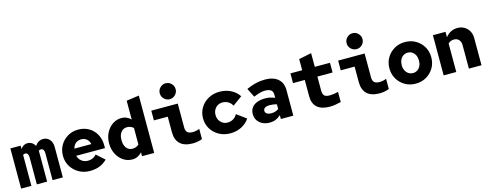

<svg xmlns="http://www.w3.org/2000/svg" viewBox="-27 -1585 6054 2382"><g transform="rotate(-15 3000.0 -394.0)"><path d="M32 0V-516H164V-473Q182 -498 203.5 -511Q225 -524 251 -524Q283 -524 308.5 -508Q334 -492 348 -463Q368 -493 394.5 -508.5Q421 -524 454 -524Q504 -524 536 -487.5Q568 -451 568 -393V0H436V-350Q436 -376 425 -391.5Q414 -407 394 -407Q386 -407 379 -404.5Q372 -402 366 -397Q366 -394 366 -390.5Q366 -387 366 -383V0H234V-350Q234 -376 223 -391.5Q212 -407 192 -407Q185 -407 178 -405Q171 -403 164 -398V0Z M915 10Q837 10 774.5 -25.5Q712 -61 675 -121.5Q638 -182 638 -257Q638 -333 673 -393Q708 -453 768 -488.5Q828 -524 903 -524Q981 -524 1040.5 -489Q1100 -454 1133.5 -392.5Q1167 -331 1167 -251V-216H797Q805 -187 823 -165Q841 -143 867 -131Q893 -119 923 -119Q958 -119 986.5 -132Q1015 -145 1034 -169L1138 -76Q1089 -29 1035.5 -9.5Q982 10 915 10ZM798 -308H1017Q1010 -337 995 -357Q980 -377 958 -387.5Q936 -398 908 -398Q881 -398 858.5 -387.5Q836 -377 821 -357Q806 -337 798 -308Z M1460 8Q1397 8 1345 -27Q1293 -62 1262 -122.5Q1231 -183 1231 -258Q1231 -334 1262 -394Q1293 -454 1345 -489Q1397 -524 1460 -524Q1495 -524 1525 -510.5Q1555 -497 1579 -473V-714L1741 -737V0H1585V-50Q1560 -22 1528.5 -7Q1497 8 1460 8ZM1498 -120Q1521 -120 1542 -128.5Q1563 -137 1579 -152V-364Q1563 -379 1542 -387.5Q1521 -396 1498 -396Q1465 -396 1440.5 -379Q1416 -362 1403 -331Q1390 -300 1390 -258Q1390 -217 1403 -185.5Q1416 -154 1440.5 -137Q1465 -120 1498 -120Z M2101 -594Q2059 -594 2029 -624Q1999 -654 1999 -696Q1999 -738 2029 -768Q2059 -798 2101 -798Q2143 -798 2173 -768Q2203 -738 2203 -696Q2203 -654 2173 -624Q2143 -594 2101 -594ZM2237 10Q2130 10 2075 -41Q2020 -92 2020 -192V-391H1842V-516H2182V-209Q2182 -166 2203 -146Q2224 -126 2270 -126Q2292 -126 2312.5 -130Q2333 -134 2358 -144V-13Q2342 -5 2306 2.5Q2270 10 2237 10Z M2719 10Q2638.9 10 2575 -25.4Q2511.1 -60.8 2474 -121.4Q2437 -182 2437 -256.8Q2437 -332.7 2474 -393.1Q2511.1 -453.5 2575 -488.7Q2638.9 -524 2719 -524Q2800 -524 2865 -490Q2930 -456 2966 -400L2844 -311Q2827 -346 2794 -366Q2761 -386 2720 -386Q2685 -386 2657.4 -369.1Q2629.7 -352.3 2613.8 -323.4Q2598 -294.4 2598 -256.9Q2598 -220 2614 -191Q2630 -162 2657.6 -145Q2685.2 -128 2720 -128Q2761 -128 2794 -148.5Q2827 -169 2844 -203L2966 -114Q2930 -58 2865 -24Q2800 10 2719 10Z M3225 8Q3173 8 3132.5 -12Q3092 -32 3069.5 -67Q3047 -102 3047 -148Q3047 -196 3071 -229.5Q3095 -263 3140 -280.5Q3185 -298 3248 -298Q3276 -298 3305 -292Q3334 -286 3368 -272V-316Q3368 -354 3343 -372.5Q3318 -391 3266 -391Q3237 -391 3201.5 -381.5Q3166 -372 3121 -353L3063 -468Q3128 -497 3186.5 -510.5Q3245 -524 3302 -524Q3409 -524 3468.5 -473Q3528 -422 3528 -330V0H3368V-49Q3334 -19 3300 -5.5Q3266 8 3225 8ZM3196 -151Q3196 -126 3217 -112.5Q3238 -99 3275 -99Q3301 -99 3324.5 -106.5Q3348 -114 3368 -128V-189Q3346 -195 3323.5 -198.5Q3301 -202 3279 -202Q3240 -202 3218 -189Q3196 -176 3196 -151Z M3998 10Q3890 10 3835 -38.5Q3780 -87 3780 -182V-391H3629V-516H3780V-659L3942 -692V-516H4137V-391H3942V-214Q3942 -165 3961.5 -145.5Q3981 -126 4030 -126Q4052 -126 4077 -129Q4102 -132 4140 -142V-11Q4110 -3 4070.5 3.5Q4031 10 3998 10Z M4501 -594Q4459 -594 4429 -624Q4399 -654 4399 -696Q4399 -738 4429 -768Q4459 -798 4501 -798Q4543 -798 4573 -768Q4603 -738 4603 -696Q4603 -654 4573 -624Q4543 -594 4501 -594ZM4637 10Q4530 10 4475 -41Q4420 -92 4420 -192V-391H4242V-516H4582V-209Q4582 -166 4603 -146Q4624 -126 4670 -126Q4692 -126 4712.5 -130Q4733 -134 4758 -144V-13Q4742 -5 4706 2.5Q4670 10 4637 10Z M5100.5 10Q5024 10 4963.2 -25.4Q4902.4 -60.8 4866.7 -121.4Q4831 -182 4831 -257.5Q4831 -333 4866.7 -393.1Q4902.3 -453.2 4963.2 -488.6Q5024 -524 5100 -524Q5177 -524 5237.5 -488.6Q5298 -453.2 5333.5 -393.1Q5369 -333 5369 -257.3Q5369 -181.5 5333.5 -121.3Q5298 -61 5237.5 -25.5Q5177 10 5100.5 10ZM5100.4 -126Q5133 -126 5158 -143Q5183 -160 5197 -189.5Q5211 -219 5211 -257Q5211 -295 5197 -324.5Q5183 -354 5158 -371Q5133 -388 5100.4 -388Q5068.4 -388 5042.7 -371Q5017 -354 5003 -324.3Q4989 -294.5 4989 -257Q4989 -219 5003 -189.5Q5017 -160 5042.7 -143Q5068.4 -126 5100.4 -126Z M5459 0V-516H5621V-446Q5681 -524 5774 -524Q5824 -524 5862.5 -501.5Q5901 -479 5923 -439.5Q5945 -400 5945 -348V0H5783V-301Q5783 -345 5759.5 -371Q5736 -397 5697 -397Q5675 -397 5656 -389.5Q5637 -382 5621 -366V0Z"/></g></svg>

Font: Red Hat Mono VF Light
Style: Regular
Weight: 300
Monospace: yes
Designer: Pentagram, MCKL
Foundry: Pentagram, MCKL
Version: Version 1.023